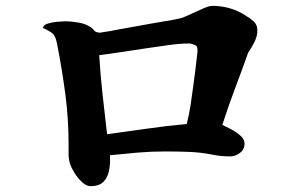

<svg xmlns="http://www.w3.org/2000/svg" viewBox="-20 -660 1040 658"><path d="M657 -486Q657 -490 656 -496Q655 -502 651 -504Q648 -506 640.5 -508.5Q633 -511 630 -511Q596 -511 554.5 -505Q513 -499 478 -494Q438 -488 399 -482Q360 -476 320 -471Q324 -404 331.5 -336Q339 -268 347 -200Q415 -209 483.5 -219Q552 -229 620 -235Q628 -267 633 -299Q638 -331 642 -363Q646 -392 649.5 -420Q653 -448 656 -476Q656 -478 656.5 -481Q657 -484 657 -486ZM862 -555Q862 -536 852 -516Q842 -496 831 -480V-481Q809 -419 785.5 -357Q762 -295 742 -232Q753 -227 771 -217.5Q789 -208 803.5 -195.5Q818 -183 818 -168Q818 -148 802.5 -136Q787 -124 768 -124Q737 -124 708 -130Q668 -138 627 -139.5Q586 -141 545 -141Q498 -141 451 -137Q404 -133 357 -128V-118Q358 -95 353 -72.5Q348 -50 333.5 -36Q319 -22 290 -22Q276 -22 261 -36Q246 -50 235 -68Q224 -86 220 -98Q215 -115 215 -133.5Q215 -152 215 -169Q215 -253 204 -336.5Q193 -420 177 -502Q175 -516 170 -530Q165 -544 152 -551Q146 -555 139.5 -558.5Q133 -562 127 -564Q129 -575 144.5 -579.5Q160 -584 177.5 -585.5Q195 -587 203 -587Q224 -587 250 -582.5Q276 -578 293 -565Q297 -563 299.5 -559.5Q302 -556 305 -553Q313 -548 324 -548Q327 -548 328 -549Q343 -551 357.5 -553.5Q372 -556 386 -559L497 -579L573 -592Q580 -594 587 -595Q594 -596 601 -598Q613 -602 634.5 -612Q656 -622 676.5 -631Q697 -640 707 -640Q771 -640 823 -606Q838 -597 850 -586Q862 -575 862 -555Z"/></svg>

Font: Kaisei Tokumin ExtraBold
Style: Regular
Weight: 800
Designer: Font-Kai, 金井和夫
Foundry: KAZUO KANAI
Version: Version 5.003